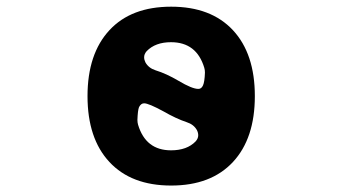

<svg xmlns="http://www.w3.org/2000/svg" viewBox="-20 -577 1040 586"><path d="M427.7 -420.9Q419.9 -412.1 419.9 -402.3Q419.9 -394.5 423.8 -386.7Q433.6 -369.1 455.1 -362.3Q487.3 -352.5 525.4 -330.1Q566.4 -305.7 585 -305.7Q585 -305.7 585.9 -305.7Q594.7 -305.7 599.6 -316.4Q604.5 -327.1 605.5 -355.5Q605.5 -363.3 603.5 -370.1Q580.1 -448.2 502 -448.2Q454.1 -448.2 427.7 -420.9ZM399.4 -210.9Q399.4 -203.1 401.4 -196.3Q424.8 -118.2 502 -118.2Q550.8 -118.2 577.1 -145.5Q585 -154.3 585 -164.1Q585 -171.9 581.1 -179.7Q571.3 -197.3 549.8 -204.1Q517.6 -214.8 478.5 -237.3Q433.6 -261.7 419.9 -261.7Q410.2 -261.7 404.3 -250Q400.4 -240.2 399.4 -210.9ZM314.5 -485.4Q380.9 -556.6 502.4 -556.6Q624 -556.6 690.9 -484.9Q757.8 -413.1 757.8 -283.7Q757.8 -154.3 690.9 -82.5Q624 -10.7 502.4 -10.7Q380.9 -10.7 314 -82.5Q247.1 -154.3 247.1 -283.7Q247.1 -413.1 314.5 -485.4Z"/></svg>

Font: Gen Jyuu Gothic Monospace Bold
Style: Bold
Weight: 700
Designer: [Source Han Sans]
Ryoko NISHIZUKA  (kana & ideographs); Paul D. Hunt (Latin, Greek & Cyrillic); Wenlong ZHANG  (bopomofo
Version: Version 1.002.20150607